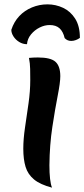

<svg xmlns="http://www.w3.org/2000/svg" viewBox="-20 -847 387 882"><path d="M207 -88Q207 -52 210 -25.5Q213 1 219 15Q165 1 136.5 -22.5Q108 -46 97.5 -80.5Q87 -115 87 -164Q87 -208 95 -262Q103 -316 111 -372Q119 -428 119 -479Q119 -505 118.5 -530.5Q118 -556 113 -581Q121 -582 133 -582.5Q145 -583 154 -583Q213 -583 235 -563Q257 -543 257 -497Q257 -468 245 -407Q233 -346 220.5 -264Q208 -182 207 -88ZM347 -673Q339 -667 328.5 -663Q318 -659 307 -659Q289 -659 277 -672Q270 -702 253.5 -717Q237 -732 208 -732Q185 -732 162 -720.5Q139 -709 122.5 -689Q106 -669 104 -644Q85 -644 68.5 -654Q52 -664 42 -679.5Q32 -695 32 -710Q44 -747 68.5 -773Q93 -799 127 -813Q161 -827 198 -827Q236 -827 270 -811Q304 -795 325.5 -761Q347 -727 347 -673Z"/></svg>

Font: Merienda
Style: Bold
Weight: 700
Designer: Eduardo Rodriguez Tunni
Foundry: Eduardo Rodriguez Tunni
Version: Version 2.001